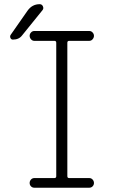

<svg xmlns="http://www.w3.org/2000/svg" viewBox="-20 -875 540 895"><path d="M139.6 -730.5H396.5Q405.3 -730.5 411.6 -723.6Q418 -716.8 418 -708Q418 -699.2 411.6 -691.9Q405.3 -684.6 396.5 -684.6H302.7Q293.9 -684.6 293.9 -675.8V-53.7Q293.9 -44.9 302.7 -44.9H396.5Q405.3 -44.9 411.6 -38.1Q418 -31.2 418 -22Q418 -12.7 411.6 -6.3Q405.3 0 396.5 0H139.6Q130.9 0 124.5 -6.3Q118.2 -12.7 118.2 -22Q118.2 -31.2 124.5 -38.1Q130.9 -44.9 139.6 -44.9H233.4Q242.2 -44.9 242.2 -53.7V-675.8Q242.2 -684.6 233.4 -684.6H139.6Q130.9 -684.6 124.5 -691.9Q118.2 -699.2 118.2 -708Q118.2 -716.8 124.5 -723.6Q130.9 -730.5 139.6 -730.5ZM40 -690.4Q32.2 -690.4 28.8 -697.8Q25.4 -705.1 29.3 -711.9L108.4 -825.2Q129.9 -855.5 165 -855.5Q175.8 -855.5 180.2 -845.2Q184.6 -835 177.7 -827.1L83 -710Q68.4 -690.4 40 -690.4Z"/></svg>

Font: Rounded-X Mgen+ 1m light
Style: Regular
Weight: 200
Designer: [Source Han Sans]
Ryoko NISHIZUKA  (kana & ideographs); Paul D. Hunt (Latin, Greek & Cyrillic); Wenlong ZHANG  (bopomofo
Version: Version 1.059.20150602